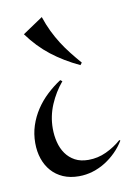

<svg xmlns="http://www.w3.org/2000/svg" viewBox="-64 -523 403 583"><g transform="rotate(-10 137.5 -232.0)"><path d="M275.4 -69.8Q264.2 -51.3 248.8 -35.9Q233.4 -20.5 215.1 -9Q196.8 2.4 176 8.8Q155.3 15.1 133.3 15.1Q106 15.1 84.7 5.9Q63.5 -3.4 49.1 -19.8Q34.7 -36.1 27.1 -58.3Q19.5 -80.6 19.5 -106.9Q19.5 -135.3 27.8 -160.6Q36.1 -186 50.8 -208.3Q65.4 -230.5 85.2 -249Q105 -267.6 127.4 -282.2L133.3 -277.8Q109.4 -249.5 94.5 -214.4Q79.6 -179.2 79.6 -141.1Q79.6 -119.1 84.7 -98.9Q89.8 -78.6 100.8 -63Q111.8 -47.4 128.9 -38.1Q146 -28.8 170.4 -28.8Q199.2 -28.8 225.3 -41Q251.5 -53.2 272.5 -71.8ZM195.8 -316.4Q147.9 -338.9 110.6 -367.9Q73.2 -397 43 -438.5L105.5 -480.5Q113.8 -455.6 124 -434.6Q134.3 -413.6 146.2 -394.8Q158.2 -376 172.1 -358.4Q186 -340.8 201.2 -323.2Z"/></g></svg>

Font: Montez
Style: Regular
Weight: 400
Designer: Astigmatic (AOETI)
Foundry: Astigmatic (AOETI)
Version: Version 1.000